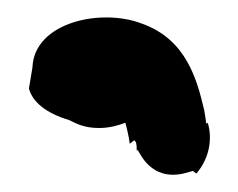

<svg xmlns="http://www.w3.org/2000/svg" viewBox="-20 -130 272 219"><path d="M13 -29C17 -14 32 -1 59 7C67 11 76 16 93 16C105 16 115 13 123 10C124 14 127 25 128 34L133 30L135 32C135 32 136 35 136 42L137 41C140 45 152 76 189 68L200 65L204 68C220 49 222 27 217 10L216 11L215 10C215 7 214 3 213 -4C205 -38 193 -85 142 -103C96 -121 19 -105 17 -53Z"/></svg>

Font: Vapor
Style: BlkObl
Weight: 900
Foundry: Cannot Into Space Fonts
Version: Version 0.179